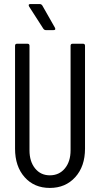

<svg xmlns="http://www.w3.org/2000/svg" viewBox="-20 -915 491 944"><path d="M54 -184V-690Q54 -700 64 -700H115Q125 -700 125 -690V-176Q125 -121 152.5 -87Q180 -53 225 -53Q271 -53 299 -87Q327 -121 327 -176V-690Q327 -700 337 -700H388Q398 -700 398 -690V-184Q398 -97 350 -44Q302 9 225 9Q148 9 101 -44Q54 -97 54 -184ZM252 -773Q252 -767 243 -767H205Q198 -767 193 -774L123 -883Q121 -887 121 -889Q121 -895 129 -895H176Q183 -895 188 -888L250 -779Q252 -775 252 -773Z"/></svg>

Font: Barlow Condensed
Style: Regular
Weight: 400
Width: 3
Designer: Jeremy Tribby
Foundry: Tribby Type
Version: Version 1.500